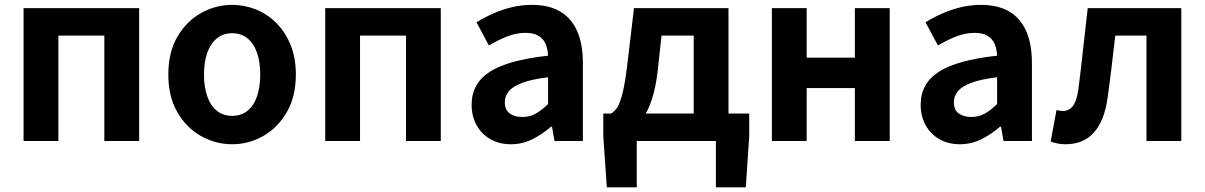

<svg xmlns="http://www.w3.org/2000/svg" viewBox="-20 -594 5077 809"><path d="M79.3 0V-559.8H566.3V0H419.6V-444.1H226V0Z M958.3 13.8Q888.3 13.8 826.6 -21.1Q764.9 -55.9 727 -121.7Q689.2 -187.5 689.2 -279.9Q689.2 -372.8 727 -438.4Q764.9 -503.9 826.6 -538.7Q888.3 -573.5 958.3 -573.5Q1010.7 -573.5 1059.1 -553.9Q1107.4 -534.2 1145 -496.4Q1182.6 -458.5 1204.6 -404.2Q1226.6 -349.8 1226.6 -279.9Q1226.6 -187.5 1188.6 -121.7Q1150.7 -55.9 1089.5 -21.1Q1028.3 13.8 958.3 13.8ZM958.3 -105.8Q996.3 -105.8 1022.9 -127.3Q1049.5 -148.9 1063 -188.2Q1076.5 -227.4 1076.5 -279.9Q1076.5 -332.7 1063 -371.7Q1049.5 -410.7 1022.9 -432.3Q996.3 -454 958.3 -454Q920.2 -454 893.7 -432.3Q867.1 -410.7 853.3 -371.7Q839.5 -332.7 839.5 -279.9Q839.5 -227.4 853.3 -188.2Q867.1 -148.9 893.7 -127.3Q920.2 -105.8 958.3 -105.8Z M1350.3 0V-559.8H1837.3V0H1690.6V-444.1H1497V0Z M2132.4 13.8Q2082.9 13.8 2045.6 -7.9Q2008.4 -29.5 1987.8 -67.2Q1967.2 -105 1967.2 -152.6Q1967.2 -242.2 2043.9 -291.6Q2120.7 -341 2289.3 -359.4Q2288.2 -386.8 2279.1 -408.6Q2270 -430.4 2249.4 -442.9Q2228.8 -455.5 2194.1 -455.5Q2155.3 -455.5 2117.3 -440.5Q2079.3 -425.6 2040 -402.4L1987.7 -500.1Q2021.1 -520.7 2058.2 -537.1Q2095.3 -553.4 2136.3 -563.5Q2177.3 -573.5 2221.1 -573.5Q2292.4 -573.5 2340 -545.7Q2387.6 -517.8 2411.9 -463Q2436.1 -408.3 2436.1 -327V0H2316.4L2305.9 -59.9H2301.4Q2265.3 -28.4 2223 -7.3Q2180.8 13.8 2132.4 13.8ZM2180.7 -101.1Q2212.1 -101.1 2237.6 -115.4Q2263.1 -129.7 2289.3 -155.8V-268.4Q2221.4 -260.3 2181.2 -245.2Q2141 -230.1 2124.1 -209.7Q2107.1 -189.3 2107.1 -163.8Q2107.1 -130.8 2127.7 -116Q2148.3 -101.1 2180.7 -101.1Z M2663 0V195.2H2536.9L2522 -20V-115.7H3136.9V-20L3122.5 195.2H2996.4V0ZM2903 -43.2V-444.1H2767.4L2751.6 -298.5Q2743.3 -226 2726.8 -175.5Q2710.2 -125.1 2686.8 -93.8Q2663.4 -62.5 2634.2 -47.7Q2605 -32.8 2571.1 -30.5L2555 -115.7Q2569.7 -123.9 2581.4 -142.5Q2593.2 -161 2604 -204.9Q2614.7 -248.9 2624.2 -330.9L2651.3 -559.8H3049.5V-43.2Z M3232.3 0V-559.8H3379V-350.9H3582V-559.8H3728.8V0H3582V-222.8H3379V0Z M4024.4 13.8Q3974.9 13.8 3937.6 -7.9Q3900.4 -29.5 3879.8 -67.2Q3859.2 -105 3859.2 -152.6Q3859.2 -242.2 3935.9 -291.6Q4012.7 -341 4181.3 -359.4Q4180.2 -386.8 4171.1 -408.6Q4162 -430.4 4141.4 -442.9Q4120.8 -455.5 4086.1 -455.5Q4047.3 -455.5 4009.3 -440.5Q3971.3 -425.6 3932 -402.4L3879.7 -500.1Q3913.1 -520.7 3950.2 -537.1Q3987.3 -553.4 4028.3 -563.5Q4069.3 -573.5 4113.1 -573.5Q4184.4 -573.5 4232 -545.7Q4279.6 -517.8 4303.9 -463Q4328.1 -408.3 4328.1 -327V0H4208.4L4197.9 -59.9H4193.4Q4157.3 -28.4 4115 -7.3Q4072.8 13.8 4024.4 13.8ZM4072.7 -101.1Q4104.1 -101.1 4129.6 -115.4Q4155.1 -129.7 4181.3 -155.8V-268.4Q4113.4 -260.3 4073.2 -245.2Q4033 -230.1 4016.1 -209.7Q3999.1 -189.3 3999.1 -163.8Q3999.1 -130.8 4019.7 -116Q4040.3 -101.1 4072.7 -101.1Z M4469.5 13.8Q4451.3 13.8 4436.6 10.7Q4422 7.7 4407 2.3L4431.6 -130.2Q4438.1 -129.2 4444.7 -127.7Q4451.3 -126.2 4459 -126.2Q4484.2 -126.2 4500.8 -147.7Q4517.4 -169.2 4523.9 -218.9Q4534.9 -303.9 4543.9 -389.5Q4553 -475 4563.2 -559.8H4957.4V0H4810.7V-444.1H4679.3Q4671.7 -377.8 4663.7 -311.5Q4655.8 -245.1 4646.4 -178.6Q4633.2 -85.4 4589.4 -35.8Q4545.5 13.8 4469.5 13.8Z"/></svg>

Font: Noto Sans SC Thin
Style: Regular
Weight: 100
Designer: Ryoko NISHIZUKA 西塚涼子 (kana, bopomofo & ideographs); Paul D. Hunt (Latin, Greek & Cyrillic); Sandoll Communications 산돌커뮤니
Foundry: Adobe
Version: Version 2.004-H2;hotconv 1.0.118;makeotfexe 2.5.65603